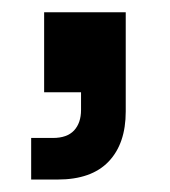

<svg xmlns="http://www.w3.org/2000/svg" viewBox="-20 -148 272 308"><path d="M30 140V73.3H65Q87.5 73.3 98.8 61.3Q110 49.2 110 28.3V0H50.8V-128.3H181.7V30.8Q181.7 82.5 154.2 111.2Q126.7 140 72.5 140Z"/></svg>

Font: Funnel Sans Light Medium
Style: Regular
Weight: 500
Version: Version 1.000